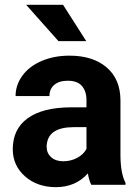

<svg xmlns="http://www.w3.org/2000/svg" viewBox="-20 -770 576 800"><path d="M360.4 0Q350.6 -19 346.2 -47.4Q294.9 9.8 212.9 9.8Q135.3 9.8 84.2 -35.2Q33.2 -80.1 33.2 -148.4Q33.2 -232.4 95.5 -277.3Q157.7 -322.3 275.4 -322.8H340.3V-353Q340.3 -389.6 321.5 -411.6Q302.7 -433.6 262.2 -433.6Q226.6 -433.6 206.3 -416.5Q186 -399.4 186 -369.6H44.9Q44.9 -415.5 73.2 -454.6Q101.6 -493.7 153.3 -515.9Q205.1 -538.1 269.5 -538.1Q367.2 -538.1 424.6 -489Q481.9 -439.9 481.9 -351.1V-122.1Q482.4 -46.9 502.9 -8.3V0ZM243.7 -98.1Q274.9 -98.1 301.3 -112.1Q327.6 -126 340.3 -149.4V-240.2H287.6Q181.6 -240.2 174.8 -167L174.3 -158.7Q174.3 -132.3 192.9 -115.2Q211.4 -98.1 243.7 -98.1ZM339.4 -598.6H223.6L88.9 -750H242.7Z"/></svg>

Font: TypoPRO Roboto
Style: Bold
Weight: 700
Designer: Google
Version: Version 2.136; 2016